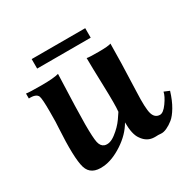

<svg xmlns="http://www.w3.org/2000/svg" viewBox="-137 -745 922 910"><g transform="rotate(-30 324.0 -290.5)"><path d="M435 -545H142V-597H435ZM635 -139Q621 -93 602 -61Q583 -29 565 -14.5Q547 0 528.5 8.5Q510 17 495.5 15.5Q481 14 469 15Q464 15 462 15Q421 15 396 -22Q375 -50 375 -116Q346 -65 289.5 -28Q233 9 184 13Q113 20 96.5 -34.5Q80 -89 90 -255Q92 -269 92 -339Q92 -409 86 -424Q77 -444 37 -442V-469Q53 -466 120.5 -466Q188 -466 215 -474Q207 -270 207 -202Q207 -128 212.5 -103Q218 -78 236 -71Q263 -62 297 -88Q331 -114 352 -144L373 -175Q377 -209 373.5 -318.5Q370 -428 370 -471Q379 -468 433.5 -468Q488 -468 502 -474Q502 -391 495 -214Q491 -125 500 -95Q509 -65 536 -64Q555 -63 578.5 -96Q602 -129 606 -151Z"/></g></svg>

Font: GFS Artemisia
Style: Bold
Weight: 700
Designer: Designed by Takis Katsoulidis.
Foundry: Designed by Takis Katsoulidis.
Version: Version 1.0